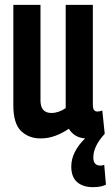

<svg xmlns="http://www.w3.org/2000/svg" viewBox="-20 -561 457 792"><path d="M363 211Q322 211 298 190Q274 169 274 126Q274 95 289 65.5Q304 36 331 10Q307 8 290.5 -2.5Q274 -13 264 -30Q238 -12 208.5 -1Q179 10 147 10Q99 10 67 -20.5Q35 -51 35 -127V-541H147V-147Q147 -95 192 -95Q222 -95 251 -115V-541H363V-131Q363 -113 368 -107Q373 -101 381 -101Q392 -101 402 -105L412 -9Q365 42 365 88Q365 107 373 114.5Q381 122 393 122Q403 122 410 119L417 201Q406 206 393.5 208.5Q381 211 363 211Z"/></svg>

Font: Georama Condensed SemiBold
Style: Regular
Weight: 600
Width: 3
Designer: Jean-Baptiste Levee
Foundry: Production Type
Version: Version 1.000